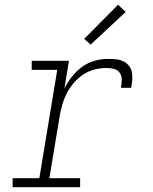

<svg xmlns="http://www.w3.org/2000/svg" viewBox="-20 -785 640 805"><path d="M33 0V-38H145L220 -492H113V-530H269L250 -413Q263 -440 281.5 -463.5Q300 -487 324 -504.5Q348 -522 376 -530Q404 -538 432 -538Q449 -538 465.5 -536.5Q482 -535 496 -528.5Q510 -522 520 -510Q530 -498 533 -482.5Q536 -467 534.5 -450Q533 -433 530 -417H487Q490 -433 490.5 -449.5Q491 -466 482.5 -479Q474 -492 458.5 -496Q443 -500 426 -500Q401 -500 376 -493.5Q351 -487 329 -472.5Q307 -458 289.5 -437.5Q272 -417 260 -393.5Q248 -370 241 -345.5Q234 -321 230 -297L187 -38H316V0ZM360 -598 333 -622 475 -765 507 -735Z"/></svg>

Font: Iosevka Slab XLtExObl
Style: Regular
Weight: 200
Width: 7
Italic angle: -9°
Monospace: yes
Designer: Belleve Invis
Foundry: Belleve Invis
Version: Version 11.1.1; ttfautohint (v1.8.3)